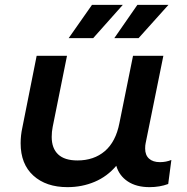

<svg xmlns="http://www.w3.org/2000/svg" viewBox="-20 -764 769 791"><path d="M686 -105 673 -6Q638 7 596 7Q542 7 506.5 -16.5Q471 -40 459 -81Q422 -37 370 -15Q318 7 258 7Q170 7 117.5 -40.5Q65 -88 65 -174Q65 -206 72 -238L131 -534H256L197 -241Q193 -221 193 -200Q193 -153 219.5 -128Q246 -103 299 -103Q367 -103 412 -141.5Q457 -180 472 -257L528 -534H653L580 -174Q578 -166 578 -152Q578 -125 594 -110.5Q610 -96 639 -96Q664 -96 686 -105ZM359 -744H486L364 -607H263ZM546 -744H674L551 -607H451Z"/></svg>

Font: Montserrat Alternates SemiBold
Style: Italic
Weight: 600
Italic angle: -11.3°
Designer: Julieta Ulanovsky
Foundry: Julieta Ulanovsky
Version: Version 7.200